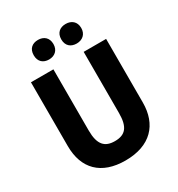

<svg xmlns="http://www.w3.org/2000/svg" viewBox="-214 -1127 1120 1208"><g transform="rotate(-30 345.5 -522.5)"><path d="M173 -918C173 -871 203 -847 244 -847C285 -847 316 -872 316 -918C316 -965 285 -989 244 -989C203 -989 173 -966 173 -918ZM373 -918C373 -871 403 -847 445 -847C486 -847 518 -872 518 -918C518 -965 486 -989 445 -989C404 -989 373 -966 373 -918ZM619 -318V-780H456V-336C456 -235 423 -195 346 -195C274 -195 236 -232 236 -335V-780H73V-317C73 -152 168 -56 343 -56C526 -56 619 -159 619 -318Z"/></g></svg>

Font: Noto Sans Malayalam UI SemiCondensed ExtraBold
Style: Regular
Weight: 800
Width: 4
Designer: Jelle Bosma - Monotype Design Team
Foundry: Monotype Imaging Inc.
Version: Version 2.104